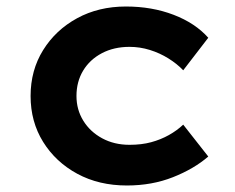

<svg xmlns="http://www.w3.org/2000/svg" viewBox="-20 -560 722 590"><path d="M370 10Q284 10 217.5 -26Q151 -62 112.5 -124Q74 -186 74 -265Q74 -344 112.5 -406Q151 -468 217 -504Q283 -540 367 -540Q447 -540 513.5 -514.5Q580 -489 620 -444L543 -344Q524 -364 497.5 -380.5Q471 -397 440.5 -406.5Q410 -416 378 -416Q330 -416 293 -396.5Q256 -377 235.5 -343Q215 -309 215 -265Q215 -223 236 -189Q257 -155 294 -135Q331 -115 378 -115Q415 -115 444.5 -123Q474 -131 499 -145Q524 -159 543 -177L620 -79Q576 -41 511.5 -15.5Q447 10 370 10Z"/></svg>

Font: Lexend Exa SemiBold
Style: Regular
Weight: 600
Designer: Bonnie Shaver-Troup, Thomas Jockin
Foundry: Lexend
Version: Version 1.007